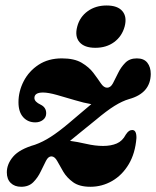

<svg xmlns="http://www.w3.org/2000/svg" viewBox="-20 -686 583 717"><path d="M489.5 -170.5Q485 -113.5 460.8 -72.8Q436.5 -32 398.8 -10.2Q361 11.5 317.5 11.5Q276.5 11.5 253 -5.5Q229.5 -22.5 216.2 -45Q203 -67.5 193.8 -84.5Q184.5 -101.5 172.5 -102Q160.5 -102.5 151.8 -85.5Q143 -68.5 132.2 -45.8Q121.5 -23 104.5 -5.8Q87.5 11.5 59 11.5Q34.5 11.5 20 -2.8Q5.5 -17 5.5 -42.5Q5.5 -73.5 29.2 -101.2Q53 -129 110.5 -145.5Q140 -156 169.2 -174.8Q198.5 -193.5 236.5 -225.5Q264 -249 285.2 -266.8Q306.5 -284.5 321 -297Q294 -301.5 259.2 -312Q224.5 -322.5 192.2 -331.5Q160 -340.5 140.5 -340.5Q108.5 -340.5 108.5 -320Q108.5 -306 132 -295Q152.5 -285 152.5 -263Q152.5 -247.5 140.5 -238.2Q128.5 -229 112 -229Q84 -229 66.5 -248.5Q49 -268 49 -304Q49 -345 68.5 -382.8Q88 -420.5 124.2 -444.2Q160.5 -468 211 -468Q257.5 -468 285.2 -451.5Q313 -435 329.2 -413.2Q345.5 -391.5 356.5 -375Q367.5 -358.5 380 -358.5Q393 -358.5 401.8 -375Q410.5 -391.5 421 -413.2Q431.5 -435 447.8 -451.5Q464 -468 491 -468Q517.5 -468 530.2 -451.8Q543 -435.5 543 -409.5Q542 -338 462 -316Q436.5 -308.5 407.5 -290.5Q378.5 -272.5 337.5 -238Q302.5 -209.5 279.5 -191Q256.5 -172.5 241.5 -160Q268 -156.5 301.8 -148.8Q335.5 -141 365 -141Q394.5 -141 416 -150.2Q437.5 -159.5 449.5 -183Q456.5 -193.5 462 -197Q467.5 -200.5 474 -200.5Q490 -200.5 489.5 -170.5ZM336 -507.5Q295 -507.5 276.8 -528.8Q258.5 -550 268.5 -587Q278 -623 307.5 -644.2Q337 -665.5 378 -665.5Q419.5 -665.5 437.2 -644.2Q455 -623 445.5 -587Q435.5 -550.5 406.5 -529Q377.5 -507.5 336 -507.5Z"/></svg>

Font: Fraunces 72pt Soft
Style: Bold Italic
Weight: 700
Italic angle: -16°
Version: Version 1.000;[b76b70a41]